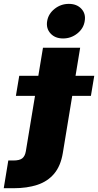

<svg xmlns="http://www.w3.org/2000/svg" viewBox="-134 -787 517 1011"><path d="M92.3 -535.6H288.1L196.8 18.6Q185.5 86.9 151.1 127.7Q116.7 168.5 62.5 186.3Q8.3 204.1 -62.5 204.1H-114.3L-90.3 58.1H-63.5Q-30.8 58.1 -16.6 46.6Q-2.4 35.2 2 9.8ZM-50.3 -282.2 -32.7 -387.7H362.3L344.7 -282.2ZM198.2 -584.5Q156.2 -584.5 132.1 -610.8Q107.9 -637.2 114.3 -675.8Q120.6 -714.4 153.6 -740.5Q186.5 -766.6 228.5 -766.6Q270.5 -766.6 294.7 -740.5Q318.8 -714.4 312 -675.8Q306.2 -637.2 273.2 -610.8Q240.2 -584.5 198.2 -584.5Z"/></svg>

Font: Inter 20pt Black
Style: Italic
Weight: 900
Italic angle: -9.3988°
Version: Version 4.001;git-66647c0bb